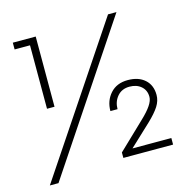

<svg xmlns="http://www.w3.org/2000/svg" viewBox="-112 -816 966 988"><g transform="rotate(-15 371.0 -322.5)"><path d="M33 64 550 -709H595L79 64ZM121 -659H39V-695H161V-321H121ZM684 -244Q684 -213 665.5 -184Q647 -155 607 -117L493 -10H700V25H435V-4L576 -139Q612 -173 629 -198.5Q646 -224 646 -244Q646 -279 622 -300Q598 -321 560 -321Q519 -321 495 -293Q471 -265 471 -225H433Q433 -280 467 -318Q501 -356 560 -356Q617 -356 650.5 -326Q684 -296 684 -244Z"/></g></svg>

Font: Gmarket Sans TTF Light
Style: Regular
Weight: 300
Designer: Creative Director : Sungho Lee; Art Director : Kiwoong Choi; Project Manager : Sori Yang, Jongwook Yoon; Font Designer :
Foundry: Sandoll Inc.
Version: Version 1.000;hotconv 1.0.109;makeotfexe 2.5.65596